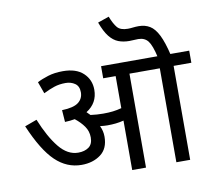

<svg xmlns="http://www.w3.org/2000/svg" viewBox="-93 -1002 1224 1109"><g transform="rotate(-10 519.0 -448.0)"><path d="M470 -218Q470 -148 424.5 -114Q379 -80 312 -80Q226 -80 159 -144Q92 -208 29 -356L100 -382Q143 -276 193 -214.5Q243 -153 305 -153Q343 -153 367 -170.5Q391 -188 391 -227Q391 -264 370.5 -293Q350 -322 318 -347Q291 -342 260 -341L255 -411Q323 -413 351.5 -435Q380 -457 380 -494Q380 -530 356.5 -546Q333 -562 302 -562Q265 -562 235 -552Q205 -542 171 -525L146 -594Q172 -608 210.5 -620Q249 -632 298 -632Q376 -632 417.5 -593Q459 -554 459 -495Q459 -417 392 -375Q403 -365 412 -355Q450 -350 486 -350Q518 -350 543 -353Q568 -356 594 -363V-551H521V-622H1038V-551H934V0H853V-551H675V0H594V-290Q570 -284 547 -281.5Q524 -279 498 -279Q481 -279 455 -282Q470 -252 470 -218ZM853 -615Q837 -687 817 -713Q797 -739 759 -739Q746 -739 733 -738Q720 -737 707 -737Q672 -737 643.5 -748Q615 -759 591.5 -788.5Q568 -818 548 -873L614 -896Q631 -852 649.5 -830Q668 -808 711 -808Q725 -808 741 -810Q757 -812 775 -812Q812 -812 840 -795Q868 -778 889.5 -735Q911 -692 929 -615Z"/></g></svg>

Font: Go Noto Current
Style: Regular
Weight: 400
Designer: Monotype Design Team
Foundry: Monotype Imaging Inc.
Version: Version 2.007; ttfautohint (v1.8) -l 8 -r 50 -G 200 -x 14 -D